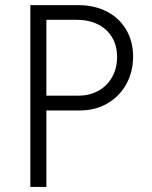

<svg xmlns="http://www.w3.org/2000/svg" viewBox="-20 -740 602 760"><path d="M100.1 -719.7H290Q353 -719.7 402.3 -694.6Q451.7 -669.4 479.2 -623Q506.8 -576.7 506.8 -515.6Q506.8 -456.1 480.2 -407.5Q453.6 -358.9 405.5 -330.8Q357.4 -302.7 294.9 -302.7H163.6V0H100.1ZM289.1 -361.3Q334.5 -361.3 369.4 -380.6Q404.3 -399.9 423.8 -434.8Q443.4 -469.7 443.4 -514.6Q443.4 -559.6 423.3 -592.8Q403.3 -626 367.2 -643.8Q331.1 -661.6 283.7 -661.6H163.6V-361.3Z"/></svg>

Font: Reddit Mono Light
Style: Regular
Weight: 300
Monospace: yes
Designer: Stephen Hutchings
Foundry: Reddit
Version: Version 1.011